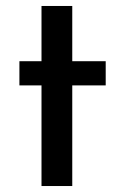

<svg xmlns="http://www.w3.org/2000/svg" viewBox="-20 -623 406 643"><path d="M119 -603H222V-418H334V-337H222V0H119V-337H45V-418H119Z"/></svg>

Font: Josefin Sans Medium
Style: Regular
Weight: 500
Designer: Santiago Orozco
Foundry: Typemade
Version: Version 2.001